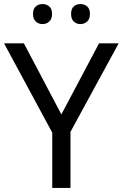

<svg xmlns="http://www.w3.org/2000/svg" viewBox="-20 -928 606 948"><path d="M283 -363 469 -714H566L328 -277V0H238V-273L0 -714H98ZM143 -859Q143 -885 157 -896.5Q171 -908 190 -908Q209 -908 223 -896.5Q237 -885 237 -859Q237 -834 223 -821.5Q209 -809 190 -809Q171 -809 157 -821.5Q143 -834 143 -859ZM331 -859Q331 -885 344.5 -896.5Q358 -908 377 -908Q396 -908 410 -896.5Q424 -885 424 -859Q424 -834 410 -821.5Q396 -809 377 -809Q358 -809 344.5 -821.5Q331 -834 331 -859Z"/></svg>

Font: Noto Sans Sundanese
Style: Regular
Weight: 400
Designer: Monotype Design Team (Regular), Sérgio L. Martins (other weights)
Foundry: Monotype Imaging Inc.
Version: Version 2.003